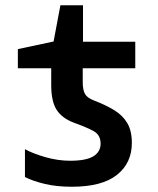

<svg xmlns="http://www.w3.org/2000/svg" viewBox="-20 -701 603 731"><path d="M254 10Q195 10 149.5 -1Q104 -12 75 -27V-133Q106 -116 153.5 -102.5Q201 -89 247 -89Q308 -89 335.5 -106Q363 -123 363 -154Q363 -187 337 -201.5Q311 -216 261 -234Q216 -251 195.5 -283Q175 -315 175 -377V-441H48V-514L184 -543L210 -681H296V-542H495V-441H295V-388Q295 -359 303.5 -343.5Q312 -328 339 -318Q383 -301 415 -281.5Q447 -262 464.5 -232.5Q482 -203 482 -157Q482 -80 425 -35Q368 10 254 10Z"/></svg>

Font: Noto Sans Mono SemiCondensed SemiBold
Style: Regular
Weight: 600
Width: 4
Designer: Monotype Design Team
Foundry: Monotype Imaging Inc.
Version: Version 2.014; ttfautohint (v1.8.4.7-5d5b)